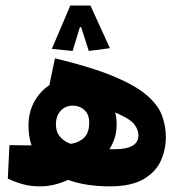

<svg xmlns="http://www.w3.org/2000/svg" viewBox="-20 -659 626 684"><path d="M122.6 4.9Q89.8 4.9 64.2 -2Q38.6 -8.8 7.8 -22.5L13.7 -142.1Q35.6 -141.6 55.9 -141.4Q76.2 -141.1 92.3 -141.1Q81.5 -172.9 81.5 -210.9Q81.5 -259.3 102.1 -296.6Q122.6 -334 155.8 -355.5L175.8 -451.2Q304.2 -420.4 382.6 -387.9Q460.9 -355.5 501.7 -320.8Q542.5 -286.1 556.6 -248.8Q570.8 -211.4 570.8 -170.9Q570.8 -125.5 552.5 -85.4Q534.2 -45.4 490.5 -20.3Q446.8 4.9 370.6 4.9Q330.1 4.9 292.5 -0.7Q254.9 -6.3 222.7 -18.1Q197.8 -6.8 172.9 -1Q147.9 4.9 122.6 4.9ZM231 -146.5Q243.7 -148.4 251.5 -151.4Q277.3 -161.1 287.6 -178.2Q297.9 -195.3 297.9 -222.2Q297.9 -251 280.8 -266.8Q263.7 -282.7 239.3 -282.7Q212.9 -282.7 196 -264.2Q179.2 -245.6 179.2 -215.3Q179.2 -189.5 192.9 -172.9Q206.5 -156.2 231 -146.5ZM369.6 -127.4Q378.9 -127.4 389.2 -127.4Q429.2 -127.4 451.2 -139.4Q473.1 -151.4 473.1 -177.2Q473.1 -196.3 458.7 -215.8Q444.3 -235.4 390.6 -258.3Q395.5 -237.8 395.5 -217.3Q395.5 -189.9 388.7 -168Q381.8 -146 369.6 -127.4ZM302.2 -639.2 371.6 -487.3 296.4 -477.5 269 -562.5H264.6L238.8 -477.5L164.6 -484.9L230.5 -639.2Z"/></svg>

Font: Cascadia Code NF
Style: Bold
Weight: 700
Monospace: yes
Designer: Aaron Bell
Foundry: Saja Typeworks
Version: Version 2404.023; ttfautohint (v1.8.4)